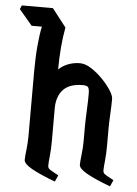

<svg xmlns="http://www.w3.org/2000/svg" viewBox="-78 -761 571 801"><g transform="rotate(5 207.5 -360.0)"><path d="M182 0Q118 -24 83.5 -43.5Q49 -63 49 -79Q49 -93 52.5 -122.5Q56 -152 56 -180V-448Q56 -508 60.5 -558.5Q65 -609 72 -639H29L-26 -704L-19 -720H111L170 -644Q163 -607 159 -561.5Q155 -516 155 -467Q171 -483 194.5 -492Q218 -501 244 -501Q266 -501 291 -485Q316 -469 338.5 -446Q361 -423 375.5 -400.5Q390 -378 390 -364Q390 -339 388 -302Q386 -265 386 -242V-169Q386 -133 383 -105.5Q380 -78 380 -64Q380 -54 387.5 -48.5Q395 -43 425 -27L413 0Q349 -24 314.5 -43.5Q280 -63 280 -79Q280 -93 283.5 -122.5Q287 -152 287 -180V-232Q287 -264 289 -305Q291 -346 291 -377Q291 -397 286 -404Q281 -411 264 -411Q208 -411 181.5 -382.5Q155 -354 155 -304V-169Q155 -133 152 -105.5Q149 -78 149 -64Q149 -54 156.5 -48.5Q164 -43 194 -27Z"/></g></svg>

Font: Jaini Purva
Style: Regular
Weight: 400
Designer: Maithili Shingre, Girish Dalvi (Devanagari), Taresh Vohra (Latin)
Foundry: Ek Type
Version: Version 2.000; ttfautohint (v1.8.4.7-5d5b)